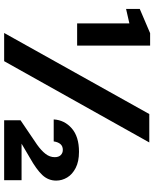

<svg xmlns="http://www.w3.org/2000/svg" viewBox="71 -815 744 926"><g transform="rotate(90 443.0 -352.0)"><path d="M93 -352V-604L23 -588V-654L140 -704H200V-352ZM139 0 530 -700H667L275 0ZM560 0V-79L678 -159Q706 -179 722 -199.5Q738 -220 738 -244Q738 -263 728 -273Q718 -283 703 -283Q685 -283 675 -271.5Q665 -260 662 -239H556Q559 -291 599 -326Q639 -361 712 -361Q759 -361 790 -345Q821 -329 836 -304Q851 -279 851 -251Q851 -213 824.5 -184.5Q798 -156 741 -124L673 -84H849V0Z"/></g></svg>

Font: DM Sans 18pt ExtraBold
Style: Regular
Weight: 800
Designer: Colophon Foundry, Jonny Pinhorn
Foundry: Colophon Foundry
Version: Version 4.004;gftools[0.9.30]